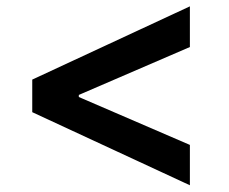

<svg xmlns="http://www.w3.org/2000/svg" viewBox="-20 -583 704 590"><path d="M79.1 -238.3V-338.4L563.5 -563.5V-438.5L218.3 -289.6L222.2 -296.4V-280.3L218.3 -286.6L563.5 -137.7V-13.7Z"/></svg>

Font: Inter 20pt SemiBold
Style: Regular
Weight: 600
Version: Version 4.001;git-66647c0bb